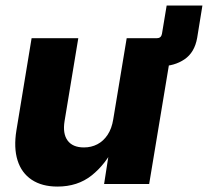

<svg xmlns="http://www.w3.org/2000/svg" viewBox="-20 -668 755 697"><path d="M495.1 -427.7 512.2 -529.3H549.3Q564.9 -529.3 567.9 -544.9L585 -647.9H714.8L695.8 -530.8Q686.5 -477.5 649.7 -452.6Q612.8 -427.7 562.5 -427.7ZM188.5 9.3Q132.3 9.3 95.2 -15.4Q58.1 -40 43.7 -85.9Q29.3 -131.8 39.6 -194.8L94.7 -529.3H264.2L214.4 -228.5Q207 -183.1 225.3 -158Q243.7 -132.8 284.7 -132.8Q311.5 -132.8 333.5 -144.3Q355.5 -155.8 370.6 -178.5Q385.7 -201.2 391.1 -234.9L439.9 -529.3H609.4L521.5 0H357.9L379.4 -138.2H396.5Q363.3 -71.3 312.5 -31Q261.7 9.3 188.5 9.3Z"/></svg>

Font: Inter 24pt ExtraBold
Style: Italic
Weight: 800
Italic angle: -9.3988°
Designer: Rasmus Andersson
Foundry: rsms
Version: Version 4.001;git-66647c0bb